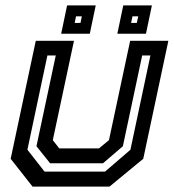

<svg xmlns="http://www.w3.org/2000/svg" viewBox="-20 -691 644 711"><path d="M100.5 0 19.5 -103 112.5 -540H254L175.5 -172L199.5 -141.5H346.5L383.5 -172L462 -540H603.5L510.5 -103L385.5 0ZM145 -55.5H369L463 -136.5L537 -485.5H506.5L435 -149.5L361.5 -86.5H165.5L115 -149.5L186.5 -485.5H155.5L81.5 -136.5ZM414.5 -566 436.5 -671H542.5L520.5 -566ZM206.5 -566 228.5 -671H334.5L312.5 -566ZM256.5 -606H278L283 -630.5H261.5ZM465.5 -606H486.5L492 -630.5H470.5Z"/></svg>

Font: Tourney SemiBold
Style: Italic
Weight: 600
Italic angle: -12°
Version: Version 1.015